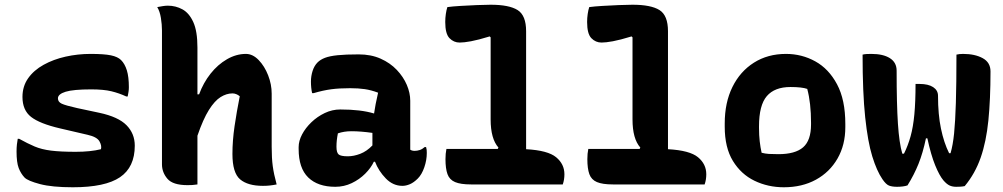

<svg xmlns="http://www.w3.org/2000/svg" viewBox="-20 -780 4240 812"><path d="M300 -138Q363 -138 407 -149Q411 -164 400.5 -182.5Q390 -201 350 -210L234 -237Q148 -257 111.5 -285.5Q75 -314 75 -370Q75 -415 99 -449Q123 -483 164.5 -506Q206 -529 257.5 -540.5Q309 -552 363 -552Q420 -552 449 -546Q478 -540 492 -526Q508 -510 516.5 -482.5Q525 -455 525 -411Q525 -401 523.5 -391.5Q522 -382 520 -372H514Q484 -386 451 -394Q418 -402 366 -402Q290 -402 257.5 -392Q225 -382 225 -364Q225 -349 241 -341.5Q257 -334 306 -323L400 -303Q480 -286 515 -250.5Q550 -215 550 -164Q550 -73 487.5 -30.5Q425 12 288 12Q200 12 149 -1.5Q98 -15 84 -29Q68 -46 59 -69.5Q50 -93 50 -139Q50 -156 51.5 -169Q53 -182 55 -193H61Q97 -173 126.5 -160.5Q156 -148 196 -143Q236 -138 300 -138Z M773 3Q711 3 688 -24Q665 -51 665 -85V-651Q665 -676 660.5 -704Q656 -732 645 -750Q656 -752 667.5 -754Q679 -756 690 -756Q723 -756 751.5 -740.5Q780 -725 797.5 -686.5Q815 -648 815 -579V-381H822Q840 -430 870.5 -468.5Q901 -507 940 -529.5Q979 -552 1020 -552Q1049 -552 1074 -526Q1099 -500 1114 -461.5Q1129 -423 1129 -384V-159Q1129 -111 1133.5 -77.5Q1138 -44 1150 0Q1135 3 1121.5 4.5Q1108 6 1092 6Q1028 6 995.5 -21.5Q963 -49 963 -129Q963 -185 972 -246.5Q981 -308 994 -373Q979 -385 963 -385Q938 -385 913 -369.5Q888 -354 863.5 -315Q839 -276 815 -206V0Q802 2 793 2.5Q784 3 773 3Z M1715 -354V-147Q1722 -142 1734 -142Q1744 -142 1755 -145.5Q1766 -149 1776 -158H1782Q1784 -151 1784.5 -146Q1785 -141 1785 -133Q1785 -103 1774.5 -72.5Q1764 -42 1747 -25Q1730 -8 1713.5 -1Q1697 6 1682 6Q1642 6 1611.5 -25.5Q1581 -57 1566 -96H1561Q1549 -70 1524.5 -45.5Q1500 -21 1467.5 -5.5Q1435 10 1398 10Q1324 10 1283.5 -29.5Q1243 -69 1243 -150V-158Q1243 -184 1257.5 -211.5Q1272 -239 1297 -263Q1322 -287 1353.5 -302Q1385 -317 1419 -317Q1506 -317 1562 -300Q1567 -336 1579 -388Q1550 -399 1523 -403Q1496 -407 1461 -407Q1415 -407 1381 -402.5Q1347 -398 1306 -386H1300Q1295 -408 1295 -435Q1295 -458 1302 -480Q1309 -502 1323 -516Q1335 -528 1354.5 -535.5Q1374 -543 1408 -546.5Q1442 -550 1497 -550Q1549 -550 1589.5 -532Q1630 -514 1658 -484.5Q1686 -455 1700.5 -421Q1715 -387 1715 -354ZM1403 -159Q1403 -135 1412 -127Q1421 -119 1451 -119Q1476 -119 1503.5 -129.5Q1531 -140 1555 -165V-218Q1506 -225 1466 -225Q1435 -225 1409 -216Q1403 -186 1403 -161Z M1868 -150H2085L2088 -156Q2055 -193 2055 -275V-622L2051 -626Q2002 -611 1972 -605.5Q1942 -600 1924 -600Q1899 -600 1881 -618.5Q1863 -637 1863 -687Q1863 -704 1865.5 -721Q1868 -738 1872 -750Q1894 -753 1928 -755Q1962 -757 1997 -758.5Q2032 -760 2055 -760Q2133 -760 2169 -737.5Q2205 -715 2205 -648V-149Q2297 -144 2332 -115Q2367 -86 2367 -43Q2367 -20 2360 0H1972Q1928 0 1904.5 -10Q1881 -20 1872.5 -43.5Q1864 -67 1864 -107Q1864 -131 1868 -150Z M2468 -150H2685L2688 -156Q2655 -193 2655 -275V-622L2651 -626Q2602 -611 2572 -605.5Q2542 -600 2524 -600Q2499 -600 2481 -618.5Q2463 -637 2463 -687Q2463 -704 2465.5 -721Q2468 -738 2472 -750Q2494 -753 2528 -755Q2562 -757 2597 -758.5Q2632 -760 2655 -760Q2733 -760 2769 -737.5Q2805 -715 2805 -648V-149Q2897 -144 2932 -115Q2967 -86 2967 -43Q2967 -20 2960 0H2572Q2528 0 2504.5 -10Q2481 -20 2472.5 -43.5Q2464 -67 2464 -107Q2464 -131 2468 -150Z M3304 -552Q3371 -552 3428 -520.5Q3485 -489 3520 -423.5Q3555 -358 3555 -256V-242Q3555 -167 3522 -109.5Q3489 -52 3430.5 -20Q3372 12 3295 12Q3228 12 3171 -15.5Q3114 -43 3079.5 -99.5Q3045 -156 3045 -244V-258Q3045 -346 3077.5 -412Q3110 -478 3168.5 -515Q3227 -552 3304 -552ZM3323 -412Q3256 -412 3223 -373.5Q3190 -335 3190 -246V-239Q3190 -208 3193 -182Q3196 -156 3201 -134Q3216 -130 3232 -129Q3248 -128 3272 -128Q3343 -128 3376.5 -157Q3410 -186 3410 -254V-261Q3410 -344 3394 -404Q3371 -412 3323 -412Z M3852 -425H3869Q3906 -425 3926.5 -411.5Q3947 -398 3947 -375Q3947 -296 3959.5 -236Q3972 -176 3994 -132H4000Q4010 -166 4015 -215.5Q4020 -265 4022.5 -344.5Q4025 -424 4025 -549Q4037 -552 4053 -552Q4103 -552 4136 -534Q4169 -516 4169 -478Q4169 -360 4160 -270.5Q4151 -181 4127.5 -113.5Q4104 -46 4060 7Q4051 9 4041.5 9.5Q4032 10 4024 10Q4008 10 3996 4.5Q3984 -1 3970 -17Q3953 -37 3935 -81Q3917 -125 3902 -195H3896Q3883 -133 3864.5 -87Q3846 -41 3818 4Q3810 7 3798 8.5Q3786 10 3774 10Q3753 10 3740 5Q3727 0 3712 -22Q3688 -57 3669 -118.5Q3650 -180 3639 -284Q3628 -388 3628 -549Q3636 -551 3645 -551.5Q3654 -552 3665 -552Q3715 -552 3743.5 -534Q3772 -516 3772 -481Q3772 -339 3777.5 -256.5Q3783 -174 3796 -130H3803Q3820 -164 3831 -203.5Q3842 -243 3847 -296.5Q3852 -350 3852 -425Z"/></svg>

Font: Recursive Mn Csl St XBd
Style: Regular
Weight: 800
Monospace: yes
Version: Version 1.079;hotconv 1.0.112;makeotfexe 2.5.65598; ttfautoh